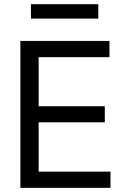

<svg xmlns="http://www.w3.org/2000/svg" viewBox="-20 -904 607 924"><path d="M78.1 -707H506.8V-628.9H166V-392.6H484.4V-315.4H166V-78.1H511.7V0H78.1ZM453.1 -814.5H128.9V-883.8H453.1Z"/></svg>

Font: Pretendard Std
Style: Regular
Weight: 400
Designer: Base glyphs from Inter by Rasmus Andersson; Hangeul glyphs from Noto Sans CJK(Source Han Sans) by Jang Soo-young and Kan
Foundry: Kil Hyung-jin
Version: Version 1.309